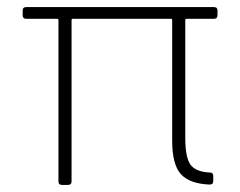

<svg xmlns="http://www.w3.org/2000/svg" viewBox="-20 -522 678 542"><path d="M145 -10V-465Q145 -469 141 -469H54Q44 -469 44 -479V-492Q44 -502 54 -502H584Q594 -502 594 -492V-479Q594 -469 584 -469H507Q503 -469 503 -465V-133Q503 -78 517.5 -57.5Q532 -37 572 -35Q582 -35 582 -25V-11Q582 -1 572 -1Q516 -3 491 -30Q466 -57 466 -125V-465Q466 -469 462 -469H186Q182 -469 182 -465V-10Q182 0 172 0H155Q145 0 145 -10Z"/></svg>

Font: Barlow GEO Extra Light
Style: Regular
Weight: 200
Designer: Jeremy Tribby
Foundry: Tribby Type
Version: Version 1.408